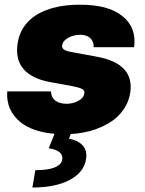

<svg xmlns="http://www.w3.org/2000/svg" viewBox="-20 -573 628 834"><path d="M11.4 -176.1H201.7Q202.1 -161.2 207.7 -150.9Q213.4 -140.6 222.8 -134.2Q232.2 -127.8 244.5 -125Q256.7 -122.2 269.9 -122.2Q280.5 -122.2 293.1 -124.8Q305.8 -127.5 317.3 -133.2Q328.8 -138.8 337 -147.7Q345.2 -156.6 346.6 -169Q347.3 -175.1 345 -179.2Q342.7 -183.2 336.5 -186.6Q330.3 -190 320 -192.8Q309.7 -195.7 294 -198.9L200.3 -215.9Q117.5 -230.8 81.5 -273.8Q45.5 -316.8 56.8 -386.4Q62.1 -419 76.2 -443.9Q90.2 -468.8 110.6 -487.2Q131 -505.7 156.4 -518.3Q181.8 -530.9 209.7 -538.5Q237.6 -546.2 267.2 -549.4Q296.9 -552.6 325.3 -552.6Q388.1 -552.6 433.4 -540.8Q478.7 -529.1 511 -503.6Q573.9 -454.2 562.5 -367.9H386.4Q387.4 -380.7 383.3 -390.8Q379.3 -400.9 371.6 -407.8Q364 -414.8 353.2 -418.3Q342.3 -421.9 329.5 -421.9Q318.5 -421.9 305.4 -419.4Q292.3 -416.9 280.5 -411.2Q268.8 -405.5 260.3 -396.7Q251.8 -387.8 250 -375Q248.2 -366.8 255.3 -359.7Q263.1 -351.9 292.6 -346.6L400.6 -326.7Q565.7 -296.5 545.5 -169Q540.5 -138.8 527 -114.2Q513.5 -89.5 494 -70.1Q474.4 -50.8 449.9 -36.6Q425.4 -22.4 398.4 -12.6Q371.4 -2.8 343 2.5Q314.6 7.8 286.9 9.2L279.8 29.8Q300.1 33 315.3 40.8Q330.6 48.7 340.2 60Q349.8 71.4 353.3 86.1Q356.9 100.9 353.7 117.9Q345.2 175.4 283 208.5Q220.9 241.5 120.7 241.5L133.5 166.2Q239 166.2 250 122.2Q258.5 81.7 191.8 71L217 8.2Q122.2 0 70 -41.5Q5.7 -93 11.4 -176.1Z"/></svg>

Font: Inter P Black
Style: Italic
Weight: 900
Italic angle: -9.40001°
Designer: Rasmus Andersson
Foundry: rsms
Version: Version 3.018;git-588b23468